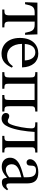

<svg xmlns="http://www.w3.org/2000/svg" viewBox="1004 -1530 535 2584"><g transform="rotate(90 1272.0 -237.5)"><path d="M348 0V-28C283 -28 270 -36 270 -100V-436H309C387 -436 402 -403 421 -307H448L442 -473H15L9 -307H36C55 -402 70 -436 149 -436H186V-100C186 -36 173 -28 108 -28V0Z M703 10C806 10 854 -53 890 -129L871 -143C839 -101 808 -65 727 -65C645 -65 572 -130 570 -266H887C882 -406 810 -485 701 -485C584 -485 490 -405 490 -238C490 -77 583 10 703 10ZM571 -303C578 -394 616 -445 686 -445C757 -445 790 -377 793 -303Z M1174 0V-28C1110 -28 1106 -37 1106 -100V-435H1325V-100C1325 -37 1322 -28 1258 -28V0H1481V-28C1416 -28 1409 -38 1409 -100V-371C1409 -428 1410 -444 1481 -444V-473H950V-444C1017 -444 1022 -432 1022 -371V-97C1022 -37 1013 -28 950 -28V0Z M1573 9C1628 9 1661 -24 1687 -83C1728 -174 1748 -315 1755 -435H1878V-79C1878 -37 1865 -28 1808 -28V0H2031V-28C1974 -28 1962 -38 1962 -80V-393C1962 -436 1977 -444 2032 -444V-473H1626V-444C1689 -444 1707 -441 1707 -391C1707 -333 1685 -186 1652 -112C1638 -80 1623 -74 1605 -74C1584 -74 1571 -94 1540 -94C1520 -94 1500 -78 1500 -49C1500 -16 1527 9 1573 9Z M2221 7C2285 7 2321 -21 2368 -62H2372C2378 -18 2388 5 2432 5C2483 5 2507 -16 2540 -64L2525 -80C2511 -65 2497 -55 2478 -55C2457 -55 2448 -63 2448 -104V-331C2448 -435 2407 -485 2298 -485C2189 -485 2122 -431 2122 -375C2122 -342 2144 -327 2164 -327C2192 -327 2208 -342 2208 -373C2208 -433 2218 -454 2275 -454C2335 -454 2365 -421 2365 -334V-290C2279 -263 2102 -237 2102 -105C2102 -41 2144 7 2221 7ZM2365 -92C2331 -64 2295 -48 2262 -48C2219 -48 2190 -79 2190 -129C2190 -207 2274 -234 2365 -257Z"/></g></svg>

Font: STIX Two Text
Style: Regular
Weight: 400
Designer: Ross Mills, John Hudson & Paul Hanslow, Tiro Typeworks Ltd; with prior portions MicroPress Inc., and Coen Hoffman.
Foundry: Tiro Typeworks Ltd
Version: Version 2.13 b171